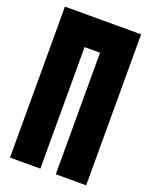

<svg xmlns="http://www.w3.org/2000/svg" viewBox="-158 -943 807 1027"><g transform="rotate(20 246.0 -429.5)"><path d="M462.9 -859.4V0H290V-691.9H202.1V0H29.3V-859.4Z"/></g></svg>

Font: webenart
Style: Regular
Weight: 400
Designer: Vernon Adams
Foundry: Vernon Adams
Version: Version 2.116; ttfautohint (v1.8.3)